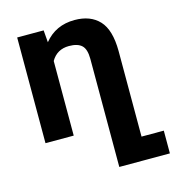

<svg xmlns="http://www.w3.org/2000/svg" viewBox="-110 -631 844 927"><g transform="rotate(-15 312.5 -167.5)"><path d="M625 89.4V203.1H372.1V-336.9Q372.1 -385.7 351.6 -404.8Q331.1 -423.8 288.1 -423.8Q228 -423.8 198.7 -373V0H57.6V-528.3H189.9L194.8 -467.8Q251.5 -538.1 346.7 -538.1Q425.8 -538.1 469.5 -491.2Q513.2 -444.3 513.7 -338.9V89.4Z"/></g></svg>

Font: Mardoto
Style: Bold
Weight: 700
Designer: Christian Robertson, Vahan Hovhannisyan
Foundry: Google
Version: Version 1.000